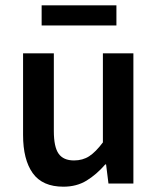

<svg xmlns="http://www.w3.org/2000/svg" viewBox="-20 -692 596 724"><path d="M219 12Q140 12 103.5 -39Q67 -90 67 -183V-491H183V-198Q183 -138 201 -112.5Q219 -87 259 -87Q292 -87 316.5 -103Q341 -119 368 -155V-491H483V0H389L380 -72H377Q344 -34 306.5 -11Q269 12 219 12ZM137 -596V-672H419V-596Z"/></svg>

Font: Mada SemiBold
Style: Regular
Weight: 600
Designer: Khaled Hosny
Version: Version 1.5